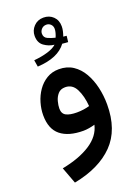

<svg xmlns="http://www.w3.org/2000/svg" viewBox="-174 -762 804 1100"><g transform="rotate(-20 227.5 -212.0)"><path d="M322.8 -505.9Q313 -506.3 305.4 -507.1Q297.9 -507.8 287.6 -508.8Q237.8 -440.4 111.3 -433.6L104.5 -474.6Q152.3 -479 189.2 -490.2Q226.1 -501.5 244.1 -518.6Q210.9 -522 182.6 -542.2Q154.3 -562.5 154.3 -604.5Q154.3 -637.7 177.7 -662.1Q201.2 -686.5 236.8 -686.5Q272.5 -686.5 295.9 -663.8Q319.3 -641.1 319.3 -604Q319.3 -589.8 315.9 -575Q312.5 -560.1 307.1 -544.9Q315.9 -543.5 327.1 -543ZM263.7 -554.2Q269 -565.9 272.7 -579.3Q276.4 -592.8 276.4 -603.5Q276.4 -621.1 265.4 -631.8Q254.4 -642.6 238.8 -642.6Q220.7 -642.6 209.2 -630.1Q197.8 -617.7 197.8 -602.5Q197.8 -579.1 217.8 -569.8Q237.8 -560.5 263.7 -554.2ZM410.6 -94.2Q410.6 60.1 325.7 146.7Q240.7 233.4 84 263.7L46.4 163.1Q153.3 142.6 220.5 98.9Q287.6 55.2 302.2 -9.8Q286.1 -4.9 266.8 -1.7Q247.6 1.5 231.9 1.5Q142.1 1.5 93.5 -37.6Q44.9 -76.7 44.9 -160.6Q44.9 -198.2 56.2 -236.6Q67.4 -274.9 89.6 -306.9Q111.8 -338.9 144.3 -358.6Q176.8 -378.4 218.8 -378.4Q268.1 -378.4 304.2 -354.5Q340.3 -330.6 363.8 -289.8Q387.2 -249 398.9 -198.5Q410.6 -147.9 410.6 -94.2ZM232.4 -109.9Q253.4 -109.9 273.4 -112.8Q293.5 -115.7 310.1 -120.6Q305.2 -183.1 283.4 -226.1Q261.7 -269 217.8 -269Q189.5 -269 173.6 -251Q157.7 -232.9 151.4 -208.5Q145 -184.1 145 -165Q145 -133.3 168 -121.6Q190.9 -109.9 232.4 -109.9Z"/></g></svg>

Font: Vazirmatn UI Medium
Style: Regular
Weight: 500
Designer: Saber Rastikerdar
Foundry: Saber Rastikerdar
Version: Version 33.003